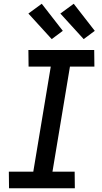

<svg xmlns="http://www.w3.org/2000/svg" viewBox="-20 -1001 540 1021"><path d="M378 0H28L27 -88H157L250 -647H132L131 -735H481L482 -647H352L259 -88H377ZM425 -793 301 -929 372 -981 484 -837ZM255 -793 131 -929 202 -981 314 -837Z"/></svg>

Font: Iosevka Term Curly SmBd Obl
Style: Regular
Weight: 600
Italic angle: -9°
Designer: Belleve Invis
Foundry: Belleve Invis
Version: Version 32.3.0